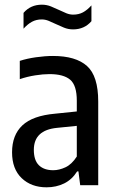

<svg xmlns="http://www.w3.org/2000/svg" viewBox="-20 -791 495 820"><path d="M179 9Q113.5 9 72.5 -30.2Q31.5 -69.5 31.5 -140.5Q31.5 -214 75.5 -255.5Q119.5 -297 215.5 -305.5L308 -315V-361Q308 -426.5 279.8 -450.5Q251.5 -474.5 191.5 -474.5Q164 -474.5 130.5 -469.2Q97 -464 64.5 -453V-531Q95 -541 133.8 -546.5Q172.5 -552 206.5 -552Q303.5 -552 351.5 -509.2Q399.5 -466.5 399.5 -357V0H322.5L315 -59H309.5Q287.5 -24 253.8 -7.5Q220 9 179 9ZM124.5 -151Q124.5 -106.5 146.2 -85.2Q168 -64 207.5 -64Q232.5 -64 259.5 -76.5Q286.5 -89 308 -122.5V-253.5L224 -245Q124.5 -235.5 124.5 -151ZM292 -665.5Q271.5 -665.5 253.2 -673Q235 -680.5 218 -688.5Q202.5 -696 187.8 -702Q173 -708 158.5 -708Q135 -708 116.8 -698.2Q98.5 -688.5 80.5 -668.5V-736Q110.5 -771 159 -771Q179.5 -771 197.8 -763.5Q216 -756 233 -748Q248.5 -740.5 263.2 -734.5Q278 -728.5 292.5 -728.5Q316 -728.5 334.2 -738.2Q352.5 -748 370.5 -768V-700.5Q340.5 -665.5 292 -665.5Z"/></svg>

Font: Encode Sans Condensed Medium
Style: Regular
Weight: 500
Width: 3
Designer: Multiple Designers
Foundry: Impallari Type
Version: Version 3.000; ttfautohint (v1.8.3) -l 8 -r 50 -G 200 -x 14 